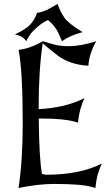

<svg xmlns="http://www.w3.org/2000/svg" viewBox="-20 -945 557 965"><path d="M253.9 -20.5Q170.4 -20.5 73.2 0Q84 -71.8 89.1 -153.1Q94.2 -234.4 94.2 -327.1Q94.2 -459 89.1 -546.9Q84 -634.8 76.2 -677.7L73.2 -694.3Q103 -697.8 132.6 -708.3Q162.1 -718.8 196.3 -737.8Q227.1 -727.5 256.3 -720.2Q285.6 -712.9 323.2 -712.9Q387.2 -712.9 463.4 -737.8Q427.7 -673.3 424.3 -614.7Q333.5 -619.6 272.5 -664.1Q243.2 -686.5 223.9 -702.4Q204.6 -718.3 194.8 -728Q174.3 -593.8 174.3 -405.3V-396.5Q309.1 -403.3 404.8 -451.7Q395 -433.1 385.5 -401.1Q376 -369.1 372.1 -328.6L358.9 -332.5Q303.2 -349.1 194.3 -349.1H174.8Q176.8 -148.9 190.9 -70.8Q205.6 -66.9 213.9 -66.9Q381.8 -66.9 492.2 -123Q483.4 -106 473.9 -76.9Q464.4 -47.9 459.5 0L446.8 -3.9Q393.6 -20.5 253.9 -20.5ZM127.9 -817.4Q151.4 -841.3 163.1 -871.6L165.5 -879.9Q200.2 -885.7 226.6 -900.9L270 -925.3L272.5 -917Q280.8 -891.1 301.8 -858.9Q309.1 -847.7 314.5 -842.8Q337.9 -820.8 362.3 -804.7L395 -783.7Q329.1 -765.6 291.5 -737.8Q270.5 -788.1 261.7 -800.3Q250 -816.4 246.1 -820.8Q234.9 -833 221.2 -844.2Q205.6 -837.4 187 -824.7Q171.4 -814 144.5 -787.1Q135.3 -777.8 127.9 -766.1Q117.7 -751 112.3 -737.8Q92.8 -765.6 54.7 -772Q108.4 -797.9 127.9 -817.4Z"/></svg>

Font: MedievalSharp
Style: Regular
Weight: 500
Version: Version 1.0